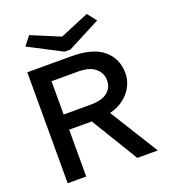

<svg xmlns="http://www.w3.org/2000/svg" viewBox="-145 -909 890 1013"><g transform="rotate(-20 300.0 -402.5)"><path d="M60 0V-623H305Q428 -623 486.5 -573Q545 -523 545 -442Q545 -403 526.5 -368Q508 -333 474.5 -307.5Q441 -282 397 -272L566 0H451L291 -263H164V0ZM164 -348H313Q379 -348 410 -373Q441 -398 441 -440Q441 -480 409.5 -507.5Q378 -535 311 -535H164ZM460 -805 500 -754 315 -658H282L97 -754L136 -804L297 -737Z"/></g></svg>

Font: Inconsolata Expanded SemiBold
Style: Regular
Weight: 600
Width: 7
Monospace: yes
Designer: Raph Levien, Cyreal, Brenton Simpson
Foundry: Raph Levien, Cyreal, Google
Version: Version 3.001; ttfautohint (v1.8.2.53-6de2)